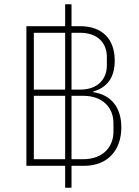

<svg xmlns="http://www.w3.org/2000/svg" viewBox="-20 -800 654 902"><path d="M286 82H316V-21H375C486 -21 550 -94 550 -202C550 -296 501 -355 418 -367V-370C480 -388 519 -432 519 -515C519 -616 461 -677 356 -677H316V-780H286V-677H104V-21H286ZM316 -52V-350H370C466 -350 513 -291 513 -222V-181C513 -112 466 -52 370 -52ZM316 -379V-646H356C442 -646 482 -595 482 -533V-492C482 -431 442 -379 356 -379ZM139 -52V-350H286V-52ZM139 -379V-646H286V-379Z"/></svg>

Font: IBM Plex Thai ExtraLight
Style: Regular
Weight: 200
Designer: Mike Abbink, Paul van der Laan, Pieter van Rosmalen, Ben Mitchell, Mark Frömberg
Foundry: Bold Monday
Version: Version 1.0